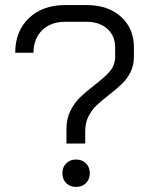

<svg xmlns="http://www.w3.org/2000/svg" viewBox="-20 -727 604 757"><path d="M242 -218Q242 -259 257.5 -290Q273 -321 295 -342.5Q317 -364 352 -391Q394 -423 414 -447Q434 -471 434 -504V-540Q434 -586 403 -613.5Q372 -641 322 -641H236Q180 -641 146 -607.5Q112 -574 112 -519H40Q40 -604 94 -655.5Q148 -707 236 -707H322Q406 -707 457 -661Q508 -615 508 -540V-504Q508 -469 494.5 -442.5Q481 -416 462 -397.5Q443 -379 411 -354Q379 -329 360.5 -311.5Q342 -294 329 -268.5Q316 -243 316 -210V-161H242ZM226 -44Q226 -68 241 -83Q256 -98 280 -98Q304 -98 319 -83Q334 -68 334 -44Q334 -20 319 -5Q304 10 280 10Q256 10 241 -5Q226 -20 226 -44Z"/></svg>

Font: Stavian Regular
Style: Regular
Weight: 400
Version: Version 1.000; ttfautohint (v1.6)